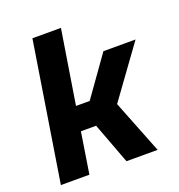

<svg xmlns="http://www.w3.org/2000/svg" viewBox="-132 -840 884 949"><g transform="rotate(-20 310.0 -365.0)"><path d="M27 0 143 -730H293L231 -342H303L451 -550H620L425 -281L536 0H372L291 -216H211L177 0Z"/></g></svg>

Font: JetBrains Mono NL ExtraBold
Style: Italic
Weight: 800
Italic angle: -9°
Monospace: yes
Designer: Philipp Nurullin, Konstantin Bulenkov
Foundry: JetBrains
Version: Version 2.305; ttfautohint (v1.8.4.7-5d5b)